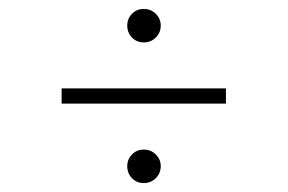

<svg xmlns="http://www.w3.org/2000/svg" viewBox="-20 -534 644 430"><path d="M302 -439Q286 -439 275.5 -450Q265 -461 265 -477Q265 -492 275.5 -503Q286 -514 302 -514Q318 -514 329 -503Q340 -492 340 -477Q340 -461 329 -450Q318 -439 302 -439ZM118 -302V-336H486V-302ZM302 -124Q286 -124 275.5 -135Q265 -146 265 -162Q265 -177 275.5 -188Q286 -199 302 -199Q318 -199 329 -188Q340 -177 340 -162Q340 -146 329 -135Q318 -124 302 -124Z"/></svg>

Font: Be Vietnam Pro Thin
Style: Regular
Weight: 100
Designer: Lam Bao, Tony Le, Vietanh Nguyen
Foundry: Yellow Type Foundry
Version: Version 1.002; ttfautohint (v1.8.3)